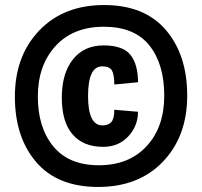

<svg xmlns="http://www.w3.org/2000/svg" viewBox="-20 -647 800 761"><path d="M527 -321 433 -312Q433 -352 423.5 -368Q414 -384 385 -384Q329 -384 329 -267Q329 -150 386 -150Q410 -150 421.5 -163.5Q433 -177 433 -212L527 -204Q527 -148 488.5 -106.5Q450 -65 389 -65Q310 -65 267.5 -114.5Q225 -164 225 -260Q225 -356 269 -411.5Q313 -467 390.5 -467Q468 -467 497.5 -429Q527 -391 527 -321ZM39 -264Q39 -425 135.5 -526Q232 -627 392.5 -627Q553 -627 637.5 -528Q722 -429 722 -268Q722 -107 626 -6.5Q530 94 369 94Q208 94 123.5 -4.5Q39 -103 39 -264ZM631 -268Q631 -393 572 -467Q513 -541 391.5 -541Q270 -541 200 -464.5Q130 -388 130 -264.5Q130 -141 191.5 -66.5Q253 8 372 8Q491 8 561 -67.5Q631 -143 631 -268Z"/></svg>

Font: Magra
Style: Bold
Weight: 600
Designer: Viviana Monsalve
Foundry: Viviana Monsalve
Version: Version 1.001